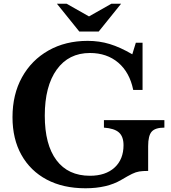

<svg xmlns="http://www.w3.org/2000/svg" viewBox="-20 -999 916 1029"><path d="M438 10Q318 10 230.5 -36.5Q143 -83 95 -168.5Q47 -254 47 -371Q47 -493 98 -585Q149 -677 240 -728.5Q331 -780 450 -780Q512 -780 568 -763Q624 -746 689 -708L708 -770H744V-517H694Q675 -611 614 -663Q553 -715 462 -715Q348 -715 284 -626Q220 -537 220 -379Q220 -224 282.5 -140.5Q345 -57 462 -57Q546 -57 594 -101Q642 -145 642 -221Q642 -267 617.5 -289Q593 -311 537 -315V-355H861V-315Q812 -315 793 -293.5Q774 -272 774 -216V-83Q745 -83 726.5 -80Q708 -77 687.5 -67Q667 -57 630 -35Q554 10 438 10ZM509 -830H405L285 -979H337L457 -911L577 -979H629Z"/></svg>

Font: Libre Baskerville
Style: Bold
Weight: 700
Designer: Pablo Impallari, Rodrigo Fuenzalida
Foundry: Pablo Impallari, Rodrigo Fuenzalida
Version: Version 1.051; ttfautohint (v1.8.4.7-5d5b)